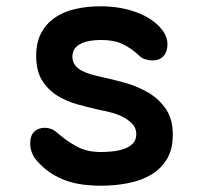

<svg xmlns="http://www.w3.org/2000/svg" viewBox="-20 -580 640 610"><path d="M301 10Q269 10 240.5 6Q212 2 187.5 -7Q163 -16 141 -30.5Q119 -45 99 -67Q88 -79 82 -93.5Q76 -108 76 -124Q76 -150 89 -162Q102 -174 122 -174Q132 -174 142 -170.5Q152 -167 162 -158Q193 -131 225 -114Q257 -97 300 -97Q317 -97 337 -99Q357 -101 374 -107Q391 -113 402 -124Q413 -135 413 -154Q413 -172 402 -184.5Q391 -197 374 -206.5Q357 -216 337 -221.5Q317 -227 300 -230Q264 -238 227.5 -248Q191 -258 161.5 -276.5Q132 -295 113.5 -325Q95 -355 95 -403Q95 -445 110.5 -474.5Q126 -504 153 -523Q180 -542 217.5 -551Q255 -560 300 -560Q363 -560 416 -540Q469 -520 497 -483Q504 -473 508 -462.5Q512 -452 512 -439Q512 -416 499.5 -402Q487 -388 464 -388Q453 -388 440.5 -392Q428 -396 418 -407Q398 -426 370.5 -439.5Q343 -453 300 -453Q281 -453 264.5 -450Q248 -447 235.5 -440.5Q223 -434 216.5 -424Q210 -414 210 -400Q210 -384 218.5 -373Q227 -362 240.5 -355Q254 -348 270 -343.5Q286 -339 300 -336Q338 -328 378.5 -316.5Q419 -305 452.5 -285Q486 -265 507.5 -233Q529 -201 529 -152Q529 -105 510 -74Q491 -43 459.5 -24.5Q428 -6 386.5 2Q345 10 301 10Z"/></svg>

Font: Maple Mono NL SemiBold
Style: Regular
Weight: 600
Monospace: yes
Designer: subframe7536
Version: Version 7.000